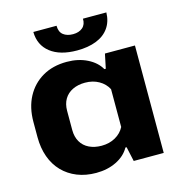

<svg xmlns="http://www.w3.org/2000/svg" viewBox="-109 -822 862 927"><g transform="rotate(-15 322.0 -359.0)"><path d="M259 9Q207 9 164.5 -8Q122 -25 91.5 -56.5Q61 -88 45 -132.5Q29 -177 29 -231V-307Q29 -379 57.5 -432.5Q86 -486 137.5 -516Q189 -546 259 -546Q316 -546 360.5 -524Q405 -502 426 -465H433L448 -537H598V0H448L432 -73H426Q405 -35 360.5 -13Q316 9 259 9ZM318 -111Q357 -111 387 -128Q417 -145 432 -174V-363Q417 -392 387 -409Q357 -426 318 -426Q283 -426 256 -413Q229 -400 214.5 -375.5Q200 -351 200 -317V-221Q200 -187 214.5 -162Q229 -137 256 -124Q283 -111 318 -111ZM323 -586Q238 -586 190 -623.5Q142 -661 141 -727H257Q257 -696 275.5 -681.5Q294 -667 324 -667Q354 -667 372 -682.5Q390 -698 389 -727H506Q505 -682 482.5 -650Q460 -618 419 -602Q378 -586 323 -586Z"/></g></svg>

Font: Hubot Sans
Style: Bold
Weight: 700
Designer: Deni Anggara
Foundry: GitHub, Inc., Subsidiary of Microsoft Corporation
Version: Version 2.000